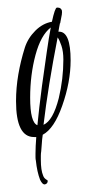

<svg xmlns="http://www.w3.org/2000/svg" viewBox="-20 -361 222 503"><path d="M69 -2Q22 -2 22 -96Q22 -131 28 -166Q34 -201 45 -236Q53 -261 72.5 -280.5Q92 -300 116 -304Q124 -341 129 -341H132Q139 -341 142 -334Q143 -330 142 -323Q141 -318 140 -312.5Q139 -307 138 -302V-301Q138 -300 137 -300Q136 -295 135 -289.5Q134 -284 133 -278H135Q165 -278 165 -203Q165 -146 143 -84Q122 -24 92 -8Q90 5 89.5 16Q89 27 88 35Q87 41 87 47Q87 53 87 58Q87 85 93 99Q95 105 100 108.5Q105 112 104 111Q105 112 105 113Q105 120 98 122H96Q91 122 85 110Q77 89 74 60Q73 56 73 51Q73 46 73 41Q73 32 73.5 21.5Q74 11 75 -2Q72 -2 69 -2ZM59 -105Q59 -40 78 -33Q80 -54 83 -80Q86 -106 90 -136Q97 -186 102.5 -224.5Q108 -263 113 -289Q87 -269 73 -217Q66 -191 62.5 -163Q59 -135 59 -105ZM146 -205Q146 -226 141 -241Q136 -256 131 -263Q106 -135 94 -34Q119 -45 134 -104Q146 -154 146 -205Z"/></svg>

Font: Shalimar
Style: Regular
Weight: 400
Designer: Robert E. Leuschke
Foundry: Robert E. Leuschke
Version: Version 1.010; ttfautohint (v1.8.3)